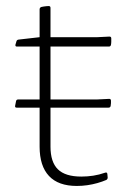

<svg xmlns="http://www.w3.org/2000/svg" viewBox="-20 -609 417 635"><path d="M234 6Q173 6 142 -27Q111 -60 111 -124V-484V-486V-578Q111 -584 117 -586Q121 -587 125 -587.5Q129 -588 133 -588.5Q137 -589 141 -589Q147 -589 147 -583V-124Q147 -73 171.5 -49Q196 -25 249 -25Q269 -25 288.5 -28Q308 -31 328 -38Q334 -40 335 -34L336 -23Q337 -18 332 -14Q318 -8 302 -3.5Q286 1 269 3.5Q252 6 234 6ZM36 -455Q30 -455 31 -461L34 -471Q35 -477 41 -478L111 -486H301L342 -488Q348 -488 348 -482Q348 -477 348 -471.5Q348 -466 347 -461Q346 -455 340 -455ZM35 -253Q29 -253 30 -259L33 -274Q34 -280 40 -280H300L341 -282Q347 -282 347 -276Q347 -272 347 -268Q347 -264 346 -259Q345 -253 339 -253Z"/></svg>

Font: Hahmlet Thin
Style: Regular
Weight: 250
Version: Version 1.002